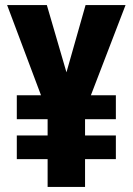

<svg xmlns="http://www.w3.org/2000/svg" viewBox="-20 -734 521 754"><path d="M241 -450 316 -714H473L337 -360H435V-266H314V-202H435V-109H314V0H167V-109H46V-202H167V-266H46V-360H141L8 -714H164Z"/></svg>

Font: Noto Sans Arabic ExtCond ExtBd
Style: Regular
Weight: 800
Width: 2
Designer: Monotype Design Team, Nadine Chahine, Nizar Qandah and Khaled Hosny
Foundry: Monotype Imaging Inc.
Version: Version 2.012; ttfautohint (v1.8.4.7-5d5b)